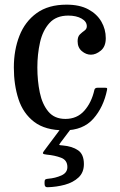

<svg xmlns="http://www.w3.org/2000/svg" viewBox="-20 -550 516 825"><path d="M39.5 -260Q39.5 -335 63.5 -396.2Q87.5 -457.5 137.8 -493.8Q188 -530 266 -530Q322 -530 359.2 -510Q396.5 -490 415.5 -457.2Q434.5 -424.5 434.5 -386Q434.5 -350 413.2 -332.5Q392 -315 370.5 -315Q350 -315 331.8 -330.2Q313.5 -345.5 313.5 -373Q313.5 -392.5 323.2 -402Q333 -411.5 343 -418.5Q353 -425.5 353 -437Q353 -457.5 330.5 -470.2Q308 -483 273.5 -483Q221.5 -483 192.5 -451Q163.5 -419 152 -368Q140.5 -317 140.5 -260Q140.5 -203 151 -152.5Q161.5 -102 187.8 -70.5Q214 -39 261 -39Q311 -39 342.2 -74.2Q373.5 -109.5 385.5 -163.5Q387.5 -173 399.5 -173H430.5Q438 -173 439.5 -171.5Q441 -170 440 -164Q425 -89.5 381 -39.8Q337 10 256.5 10Q174.5 10 127 -26.2Q79.5 -62.5 59.5 -123.8Q39.5 -185 39.5 -260ZM171.5 240V231.5Q171.5 223 175.5 220.8Q179.5 218.5 187 218Q217.5 215.5 243.5 204Q269.5 192.5 269.5 168Q269.5 138 242.5 127.8Q215.5 117.5 181.5 114.5Q167 113 165 109.8Q163 106.5 168 100L243.5 -1Q246 -4.5 247.5 -5.2Q249 -6 255 -6H280.5Q292 -6 290.2 -3.8Q288.5 -1.5 284.5 4L240 63Q233.5 71.5 234.8 72.8Q236 74 249.5 75Q290.5 78.5 315.5 95.8Q340.5 113 340.5 155Q340.5 191 317.5 212.5Q294.5 234 258.8 243.8Q223 253.5 184 254.5Q171.5 255 171.5 240Z"/></svg>

Font: Besley* Narrow
Style: Regular
Weight: 400
Width: 4
Designer: Owen Earl
Foundry: indestructible type*
Version: Version 3.000; ttfautohint (v1.8.3)